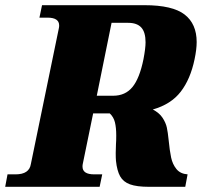

<svg xmlns="http://www.w3.org/2000/svg" viewBox="-50 -720 797 740"><path d="M539 -298Q564 -285 576.5 -266Q589 -247 593 -228.5Q597 -210 600 -180Q604 -139 609.5 -113Q615 -87 630 -68.5Q645 -50 673 -48L664 0H524Q477 0 451 -9.5Q425 -19 413 -40.5Q401 -62 397 -100Q396 -110 396 -130L397 -165Q398 -176 398 -198Q398 -228 393 -248.5Q388 -269 373 -283H309L269 -88Q268 -84 268 -78Q268 -48 313 -48H344L334 0H-30L-21 -48H10Q63 -48 69 -88L177 -612Q178 -616 178 -622Q178 -652 133 -652H102L112 -700H507Q615 -700 661.5 -664Q708 -628 708 -558Q708 -530 700 -492Q684 -415 646.5 -366.5Q609 -318 539 -298ZM323 -351H386Q433 -351 460.5 -384.5Q488 -418 503 -492Q511 -534 511 -557Q511 -596 494.5 -614Q478 -632 444 -632H380Z"/></svg>

Font: Taviraj Black
Style: Italic
Weight: 900
Italic angle: -12°
Designer: Katatrad Team
Foundry: CadsonDemak
Version: Version 1.001